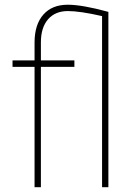

<svg xmlns="http://www.w3.org/2000/svg" viewBox="-20 -780 561 800"><path d="M405.3 0C405.3 0 431.6 0 431.6 0C431.6 0 431.6 -730.5 431.6 -730.5C431.6 -730.5 431.6 -730.5 431.6 -730.5C358.9 -750.5 302.2 -760.3 262.2 -760.3C262.2 -760.3 262.2 -760.3 262.2 -760.3C218.8 -760.3 185.1 -746.6 161.1 -719.7C136.7 -692.4 124.5 -654.3 124 -605.5C124 -605.5 124 -528.3 124 -528.3C124 -528.3 32.2 -528.3 32.2 -528.3C32.2 -528.3 32.2 -501.5 32.2 -501.5C32.2 -501.5 124 -501.5 124 -501.5C124 -501.5 124 0 124 0C124 0 150.4 0 150.4 0C150.4 0 150.4 -501.5 150.4 -501.5C150.4 -501.5 290 -501.5 290 -501.5C290 -501.5 290 -528.3 290 -528.3C290 -528.3 150.4 -528.3 150.4 -528.3C150.4 -528.3 150.4 -603.5 150.4 -603.5C150.4 -603.5 150.4 -603.5 150.4 -603.5C150.4 -645 160.6 -677.2 180.7 -700.2C200.7 -722.7 228 -733.9 262.7 -733.9C262.7 -733.9 262.7 -733.9 262.7 -733.9C295.9 -733.9 343.3 -727.1 405.3 -712.9C405.3 -712.9 405.3 0 405.3 0Z"/></svg>

Font: WOX
Style: Regular
Weight: 500
Designer: Google
Foundry: ""
Version: ""